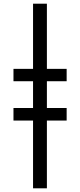

<svg xmlns="http://www.w3.org/2000/svg" viewBox="-20 -783 435 1040"><path d="M234 -763V-410H341V-343H234V-198H341V-130H234V237H159V-130H53V-198H159V-343H53V-410H159V-763Z"/></svg>

Font: Noto Sans Display Condensed
Style: Regular
Weight: 400
Width: 3
Designer: Monotype Design Team
Foundry: Monotype Imaging Inc.
Version: Version 1.900